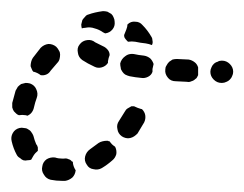

<svg xmlns="http://www.w3.org/2000/svg" viewBox="-28 -300 439 345"><path d="M84 25Q73 25 63 23Q55 21 51 14Q46 7 48 -1Q49 -9 56 -14Q63 -18 71 -17Q77 -15 84 -15Q86 -15 87 -15Q91 -16 95 -14Q99 -13 101 -10Q102 -10 102 -10Q102 -9 103 -9Q103 -8 103 -7Q104 0 108 6Q107 14 102 19Q96 24 89 25Q87 25 84 25ZM181 -23Q182 -30 179 -36Q179 -36 178 -37Q173 -40 169 -46Q167 -46 166 -47Q165 -47 163 -47Q160 -47 156 -46Q152 -45 149 -43Q141 -37 134 -32Q127 -27 125 -19Q123 -11 128 -4Q132 3 140 4Q148 6 155 2Q165 -4 174 -12Q179 -16 181 -23ZM8 -16Q4 -18 2 -22Q-4 -33 -7 -46Q-9 -54 -5 -61Q-1 -68 7 -70Q11 -71 15 -70Q19 -70 22 -68Q26 -66 28 -63Q31 -59 32 -56Q34 -48 37 -41Q39 -39 40 -35Q40 -32 40 -29Q35 -25 32 -20Q30 -17 28 -13Q25 -12 21 -12Q18 -11 14 -12Q11 -13 8 -16ZM233 -93Q232 -99 227 -104Q226 -104 226 -104Q219 -106 213 -109Q211 -109 210 -109Q209 -109 208 -109Q204 -107 201 -105Q198 -103 196 -99Q191 -91 186 -83Q181 -76 183 -68Q184 -60 191 -55Q194 -53 198 -52Q202 -51 206 -52Q210 -53 213 -55Q216 -57 219 -60Q225 -70 231 -80Q234 -86 233 -93ZM-6 -107Q-6 -111 -6 -115Q-3 -126 0 -137Q2 -141 4 -144Q7 -147 10 -149Q14 -150 18 -151Q22 -151 26 -150Q34 -147 37 -140Q41 -132 38 -124Q35 -116 33 -107Q32 -102 29 -98Q26 -94 21 -92Q19 -93 18 -93Q12 -94 6 -93Q3 -94 1 -96Q-1 -98 -3 -100Q-5 -103 -6 -107ZM379 -153Q382 -154 385 -157Q388 -160 389 -163Q391 -167 391 -171Q391 -179 385 -185Q379 -191 371 -191H370Q366 -191 363 -189Q359 -188 356 -185Q353 -182 352 -179Q350 -175 350 -171Q350 -163 356 -157Q362 -151 370 -151H371Q375 -151 379 -153ZM316 -154Q312 -152 308 -153L288 -154Q279 -154 274 -160Q268 -167 269 -175Q269 -179 271 -182Q273 -186 276 -189Q279 -191 282 -193Q286 -194 290 -194L311 -193Q317 -192 322 -188Q326 -185 328 -179Q328 -175 328 -171Q328 -168 328 -165Q327 -163 326 -161Q325 -159 323 -158Q320 -155 316 -154ZM205 -163Q201 -164 197 -166Q194 -168 192 -171Q189 -175 189 -178Q188 -182 188 -186Q190 -194 197 -199Q203 -204 212 -203Q221 -201 231 -200Q237 -199 242 -195Q246 -191 248 -185Q247 -181 246 -176Q246 -174 246 -171Q244 -165 238 -162Q232 -159 226 -160Q215 -161 205 -163ZM28 -189Q29 -193 31 -196Q38 -205 45 -214Q51 -220 59 -221Q67 -221 73 -216Q76 -213 78 -209Q80 -206 80 -202Q80 -198 79 -194Q78 -190 75 -187Q69 -180 63 -173Q60 -168 55 -166Q50 -164 45 -165Q40 -169 33 -171Q32 -171 32 -171Q30 -173 29 -176Q28 -179 27 -181Q27 -185 28 -189ZM120 -192Q113 -197 112 -205Q110 -214 115 -220Q120 -227 129 -228Q137 -229 143 -224Q149 -221 157 -217Q162 -215 166 -210Q169 -206 169 -201Q167 -196 166 -190Q166 -188 166 -187Q162 -181 155 -179Q148 -177 142 -180Q129 -186 120 -192ZM196 -232Q195 -234 195 -237Q197 -242 199 -247Q201 -252 201 -256Q207 -262 215 -261Q223 -261 228 -255Q237 -246 244 -234Q246 -231 246 -227Q247 -223 245 -219Q240 -221 234 -222Q224 -223 215 -225Q209 -226 202 -225Q201 -226 200 -227Q198 -229 196 -232ZM125 -270Q127 -273 131 -274Q142 -278 157 -280Q161 -280 165 -279Q169 -277 172 -275Q175 -272 176 -269Q178 -265 178 -261Q179 -253 174 -247Q169 -241 161 -240Q159 -241 157 -242Q150 -247 142 -249Q134 -252 125 -250Q122 -250 119 -249Q118 -253 118 -256Q119 -260 120 -264Q122 -267 125 -270Z"/></svg>

Font: FRB American Cursive Dashed
Style: Bold Italic
Weight: 700
Italic angle: -25°
Version: Version 2.0;Modular Font Editor K font №1